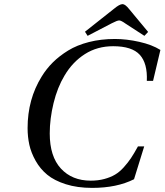

<svg xmlns="http://www.w3.org/2000/svg" viewBox="-20 -896 798 931"><path d="M392.1 -742.2 532.2 -853Q559.6 -876 574.2 -876Q587.4 -876 606.9 -851.1L698.2 -741.2L680.2 -722.2L589.8 -780.8Q567.4 -796.9 558.1 -796.9Q548.3 -796.9 522 -783.2L404.8 -722.2ZM113.8 -274.9Q113.8 -415 182.1 -524.9Q205.1 -562.5 236.3 -593.5Q267.6 -624.5 310.3 -650.9Q353 -677.2 411.1 -692.1Q469.2 -707 537.1 -707Q593.8 -707 655.5 -693.1Q717.3 -679.2 757.8 -653.8L722.2 -503.9H691.9Q695.8 -588.4 658 -630.1Q620.1 -671.9 528.8 -671.9Q451.7 -671.9 391.8 -633.8Q332 -595.7 293 -529.8Q258.3 -472.2 239.7 -396Q221.2 -319.8 221.2 -249Q221.2 -137.2 275.4 -78.6Q329.6 -20 419.9 -20Q456.1 -20 485.8 -28.1Q515.6 -36.1 537.6 -49.1Q559.6 -62 580.1 -84.7Q600.6 -107.4 615.5 -129.9Q630.4 -152.3 648.9 -186H679.2L629.9 -26.9Q546.4 15.1 426.8 15.1Q355 15.1 299.1 -2.7Q243.2 -20.5 209 -48.8Q174.8 -77.1 152.8 -116.2Q130.9 -155.3 122.3 -193.8Q113.8 -232.4 113.8 -274.9Z"/></svg>

Font: Linguistics Pro
Style: Italic
Weight: 400
Italic angle: -12°
Designer: Stefan Peev, Context Ltd
Foundry: Stefan Peev, Context Ltd
Version: Version 001.000